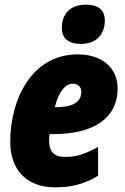

<svg xmlns="http://www.w3.org/2000/svg" viewBox="-20 -796 536 826"><path d="M328 -607C398 -607 431 -652 431 -707C431 -756 400 -776 349 -776C281 -776 246 -734 246 -676C246 -630 276 -607 328 -607ZM217 10C287 10 343 -4 402 -40V-164C346 -133 309 -121 259 -121C214 -121 191 -141 191 -195C191 -202 192 -211 193 -219H209C381 -219 486 -286 486 -416C486 -505 418 -562 315 -562C111 -562 24 -361 24 -186C24 -64 96 10 217 10ZM221 -335H216C231 -398 260 -436 293 -436C315 -436 330 -422 330 -402C330 -365 306 -335 221 -335Z"/></svg>

Font: Noto Sans Condensed Black
Style: Italic
Weight: 900
Width: 3
Italic angle: -12°
Designer: Monotype Design Team
Foundry: Monotype Imaging Inc.
Version: Version 2.013